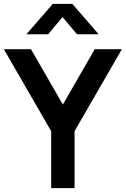

<svg xmlns="http://www.w3.org/2000/svg" viewBox="-20 -975 652 995"><path d="M117 -797.5 253.7 -955H354.7L491.3 -797.5H378.8L304.2 -886.7L229.5 -797.5ZM245.2 0V-295.2L0 -720H140.5L305.8 -433.2L471 -720H611.5L366.4 -295.2V0Z"/></svg>

Font: Vela Sans GX ExtLt
Style: Regular
Weight: 200
Designer: Principal design: Mikhail Sharanda - project Manrope.
Design modification: Ravid Balaliev
Foundry: Mikhail Sharanda
Version: Version 1.001